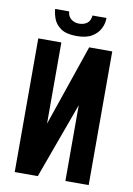

<svg xmlns="http://www.w3.org/2000/svg" viewBox="-83 -783 577 836"><g transform="rotate(10 205.0 -365.0)"><path d="M42 0V-591H144V-232L267 -591H369V0H266V-335L144 0ZM204 -630Q158 -630 134 -647Q110 -664 101.5 -687.5Q93 -711 92 -730H154Q156 -707 171 -696Q186 -685 205 -685Q226 -685 240.5 -695.5Q255 -706 257 -730H319Q319 -704 307 -681.5Q295 -659 270.5 -644.5Q246 -630 204 -630Z"/></g></svg>

Font: Alumni Sans
Style: Bold
Weight: 700
Designer: Robert E. Leuschke
Foundry: Robert E. Leuschke
Version: Version 1.018